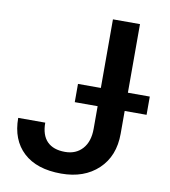

<svg xmlns="http://www.w3.org/2000/svg" viewBox="-81 -781 761 860"><g transform="rotate(10 299.5 -350.5)"><path d="M22 0ZM363.3 -710.9H486.3V-212.4Q486.3 -110.4 422.6 -50.3Q358.9 9.8 254.4 9.8Q143.1 9.8 82.5 -46.4Q22 -102.5 22 -202.6H145Q145 -146 173.1 -117.4Q201.2 -88.9 254.4 -88.9Q304.2 -88.9 333.7 -121.8Q363.3 -154.8 363.3 -212.9ZM585.9 -315.9H259.3V-398.9H585.9Z"/></g></svg>

Font: Roboto Medium
Style: Regular
Weight: 500
Designer: Google
Version: Version 2.134; 2016; ttfautohint (v1.6)